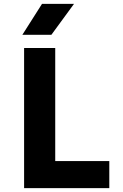

<svg xmlns="http://www.w3.org/2000/svg" viewBox="-20 -976 640 996"><path d="M105 0V-727H266.5V-49L170 -140.5H547V0ZM246.5 -795.5H96L198 -956H364Z"/></svg>

Font: Spline Sans Mono
Style: Regular
Weight: 400
Monospace: yes
Designer: Eben Sorkin, Mirko Velimirovic
Foundry: Sorkin Type
Version: Version 1.004